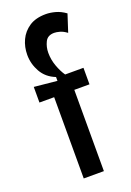

<svg xmlns="http://www.w3.org/2000/svg" viewBox="-136 -746 545 797"><g transform="rotate(-20 136.0 -347.5)"><path d="M90 0V-359H25V-428L126 -418V-435Q85 -451 65 -486.5Q45 -522 45 -562Q45 -597 59 -627Q73 -657 101.5 -676Q130 -695 175 -695Q194 -695 216.5 -689Q239 -683 261 -667L236 -590Q220 -602 205.5 -606Q191 -610 181 -610Q152 -610 141 -588Q130 -566 130 -540Q130 -510 140.5 -481Q151 -452 165 -432H246V-359H179V0Z"/></g></svg>

Font: Bricolage Grotesque 12pt Condensed
Style: Regular
Weight: 400
Width: 3
Designer: Mathieu Triay
Foundry: Atelier Triay
Version: Version 1.001; ttfautohint (v1.8.4.7-5d5b);gftools[0.9.33.de